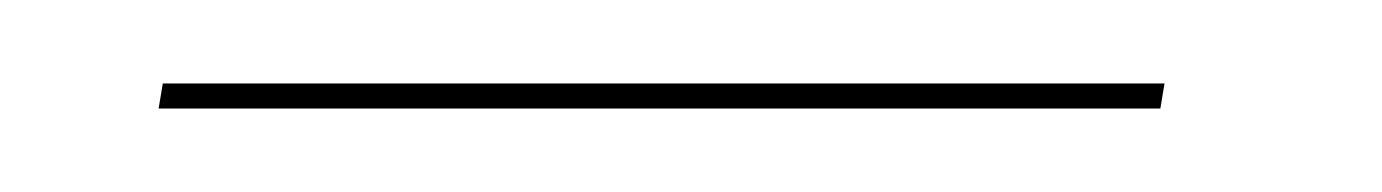

<svg xmlns="http://www.w3.org/2000/svg" viewBox="-20 -335 331 46"><path d="M259 -315 258 -309H18L19 -315Z"/></svg>

Font: Moniqa Black Ita Display
Style: Italic
Weight: 900
Italic angle: -10°
Designer: Rajesh Rajput
Foundry: Rajesh Rajput
Version: Version 1.000